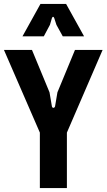

<svg xmlns="http://www.w3.org/2000/svg" viewBox="-20 -953 541 973"><path d="M182 0H319V-281L500 -700H360L271 -485L259 -414C256 -404 245 -404 243 -414L231 -485L142 -700H0L182 -281ZM94 -769H202L233 -827L243 -861C246 -870 252 -870 255 -861L266 -827L298 -769H406L315 -933H185Z"/></svg>

Font: Finlandica SemiBold
Style: Regular
Weight: 600
Designer: Niklas Ekholm, Juho Hiilivirta, Jaakko Suomalainen
Foundry: Helsinki Type Studio
Version: Version 2.000;Glyphs 3.2 (3202)